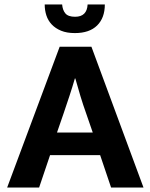

<svg xmlns="http://www.w3.org/2000/svg" viewBox="-20 -839 673 859"><path d="M258 -819Q260 -794 272.5 -779Q285 -764 316 -764Q369 -764 372 -819H449Q449 -759 414.5 -725Q380 -691 315 -691Q279 -691 253.5 -701.5Q228 -712 211.5 -729.5Q195 -747 187.5 -770Q180 -793 180 -819ZM235 -246H395L366 -330Q352 -369 340 -408.5Q328 -448 317 -488H315Q304 -450 291 -410.5Q278 -371 264 -330ZM247 -630H389L622 0H477L428 -145H204L155 0H12Z"/></svg>

Font: Mukta Malar
Style: Bold
Weight: 700
Designer: Aadarsh Rajan, Girish Dalvi, Yashodeep Gholap
Foundry: Ek Type
Version: Version 2.538;PS 1.000;hotconv 16.6.51;makeotf.lib2.5.65220;